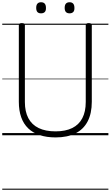

<svg xmlns="http://www.w3.org/2000/svg" viewBox="-20 -1207 987 1713"><path d="M476 19Q396 19 334.5 -1.5Q273 -22 231.5 -62Q190 -102 169 -161.5Q148 -221 148 -299V-982Q148 -992 154.5 -996.5Q161 -1001 175 -1001Q189 -1001 195.5 -996.5Q202 -992 202 -982V-297Q202 -211 233 -152.5Q264 -94 325 -64.5Q386 -35 476 -35Q564 -35 624 -64.5Q684 -94 714.5 -152.5Q745 -211 745 -297V-982Q745 -992 751.5 -996.5Q758 -1001 772 -1001Q799 -1001 799 -982V-299Q799 -195 762 -124Q725 -53 653 -17Q581 19 476 19ZM346 -1088Q324 -1088 313.5 -1100Q303 -1112 303 -1137Q303 -1162 314 -1174.5Q325 -1187 346 -1187Q368 -1187 379 -1174.5Q390 -1162 390 -1137Q391 -1112 379.5 -1100Q368 -1088 346 -1088ZM601 -1088Q579 -1088 568 -1100Q557 -1112 557 -1137Q557 -1162 568 -1174.5Q579 -1187 601 -1187Q622 -1187 633 -1174.5Q644 -1162 644 -1137Q645 -1112 633.5 -1100Q622 -1088 601 -1088ZM0 476H947V486H0ZM0 -20H947V0H0ZM0 -505H947V-500H0ZM0 -996H947V-986H0Z"/></svg>

Font: Playwrite PL Guides
Style: Regular
Weight: 400
Designer: Veronika Burian, José Scaglione
Foundry: TypeTogether
Version: Version 1.003